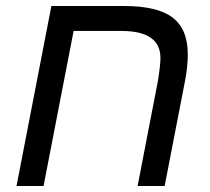

<svg xmlns="http://www.w3.org/2000/svg" viewBox="-20 -619 698 639"><path d="M528 0H438L506 -352Q514 -403 514 -426Q514 -516 384 -516H225L125 0H35L151 -599H393Q504 -599 554.5 -560.5Q605 -522 605 -438Q605 -398 596 -351Z"/></svg>

Font: Libra Sans
Style: Italic
Weight: 400
Italic angle: -12°
Foundry: Context Ltd
Version: Version 1.002